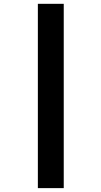

<svg xmlns="http://www.w3.org/2000/svg" viewBox="-20 -889 526 1000"><path d="M177.2 90.8H312V-869.1H177.2Z"/></svg>

Font: Merriweather
Style: Bold
Weight: 700
Designer: Eben Sorkin ( eben@eyebytes.com )
Foundry: Sorkin Type Co.
Version: Version 1.003